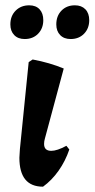

<svg xmlns="http://www.w3.org/2000/svg" viewBox="-20 -694 356 723"><path d="M53 -100Q53 -109 55 -133L88 -460L103 -470Q167 -458 220 -436L149 -172Q146 -162 146 -152Q146 -126 173 -126Q195 -126 230 -145L241 -131Q226 -87 200.5 -51Q175 -15 142 9Q53 9 53 -100ZM19 -602Q19 -634 39 -654Q59 -674 90 -674Q115 -674 129 -659Q143 -644 143 -618Q143 -587 123.5 -567Q104 -547 73 -547Q48 -547 33.5 -562Q19 -577 19 -602ZM192 -602Q192 -634 211.5 -654Q231 -674 262 -674Q287 -674 301.5 -659Q316 -644 316 -618Q316 -587 296.5 -567Q277 -547 246 -547Q221 -547 206.5 -562Q192 -577 192 -602Z"/></svg>

Font: Alegreya
Style: Bold Italic
Weight: 700
Italic angle: -7°
Designer: Juan Pablo del Peral
Foundry: Huerta Tipografica
Version: Version 2.007; ttfautohint (v1.6)